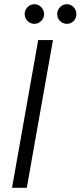

<svg xmlns="http://www.w3.org/2000/svg" viewBox="-20 -890 382 910"><path d="M37 0 161 -700H231L107 0ZM143 -777Q124 -777 110.5 -790.5Q97 -804 97 -824Q97 -842 110.5 -856Q124 -870 143 -870Q162 -870 175.5 -856Q189 -842 189 -823Q189 -804 175 -790.5Q161 -777 143 -777ZM297 -777Q278 -777 264.5 -790.5Q251 -804 251 -824Q251 -842 264.5 -856Q278 -870 297 -870Q316 -870 329 -856Q342 -842 342 -823Q342 -804 329 -790.5Q316 -777 297 -777Z"/></svg>

Font: DM Sans 10pt Light
Style: Italic
Weight: 300
Italic angle: -10°
Version: Version 4.004;gftools[0.9.30]